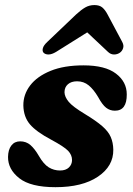

<svg xmlns="http://www.w3.org/2000/svg" viewBox="-20 -744 540 777"><path d="M223 -54Q246 -54 258.8 -66.2Q271.5 -78.5 271.5 -96.5Q271.5 -117 255.5 -133.8Q239.5 -150.5 187.5 -178.5Q127 -210.5 101.2 -240.8Q75.5 -271 74.5 -317Q74 -361.5 102 -398.2Q130 -435 184.5 -457.2Q239 -479.5 318 -479.5Q405.5 -479.5 449.2 -446.2Q493 -413 493 -362Q493.5 -296 445 -296Q425 -296 409.5 -308Q394 -320 377 -351.5Q359 -382 339 -398.5Q319 -415 292 -415Q268.5 -415 254.8 -403Q241 -391 241 -370.5Q241.5 -352 258 -332Q274.5 -312 324.5 -282Q369 -255 393.8 -233.5Q418.5 -212 428.2 -189.5Q438 -167 438.5 -138.5Q439.5 -71.5 376.2 -29Q313 13.5 204.5 13.5Q104 13.5 58 -22.8Q12 -59 12.5 -109Q13 -138.5 26 -155.2Q39 -172 61.5 -172Q86 -172 103.2 -157Q120.5 -142 137 -113.5Q156.5 -79.5 177.2 -66.8Q198 -54 223 -54ZM207 -534Q189.5 -523.5 176.2 -523.5Q163 -523.5 156 -531Q150.5 -537.5 153.5 -549Q156.5 -560.5 171.5 -574.5L288.5 -686Q308 -704 324.8 -713.8Q341.5 -723.5 362 -723.5Q382.5 -723.5 394 -713.8Q405.5 -704 415 -686L474.5 -574.5Q482 -560.5 478.2 -549Q474.5 -537.5 465.5 -531Q455 -523.5 441.5 -523.5Q428 -523.5 417 -534L333 -613Z"/></svg>

Font: Fraunces 9pt Soft
Style: Bold Italic
Weight: 700
Italic angle: -16°
Version: Version 1.000;[b76b70a41]